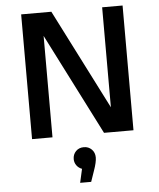

<svg xmlns="http://www.w3.org/2000/svg" viewBox="-62 -743 875 1058"><g transform="rotate(-5 375.5 -213.5)"><path d="M95 0V-690H262L543 -137V-690H656V0H493L208 -561V0ZM436 131Q436 157 420 202L399 263H338L355 187Q336 180 325 164.5Q314 149 314 130Q314 104 331 86.5Q348 69 375 69Q401 69 418.5 86.5Q436 104 436 131Z"/></g></svg>

Font: Radio Canada Medium
Style: Regular
Weight: 500
Designer: Charles Daoud, Etienne Aubert Bonn, Alexandre Saumier Demers, Jacques Le Bailly
Foundry: Radio-Canada
Version: Version 2.104; ttfautohint (v1.8.4.7-5d5b);gftools[0.9.28.de